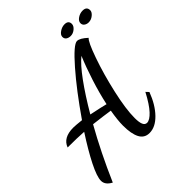

<svg xmlns="http://www.w3.org/2000/svg" viewBox="-255 -1003 1238 1238"><g transform="rotate(-45 364.5 -384.0)"><path d="M0 25Q0 -13 40 -92.5Q80 -172 147 -275Q87 -279 0 -279Q24 -344 116 -344Q136 -344 190 -338Q302 -500 399 -611Q496 -722 528 -722Q554 -722 596 -683Q576 -668 537.5 -558.5Q499 -449 469.5 -318.5Q440 -188 440 -108Q440 -68 448.5 -48.5Q457 -29 475 -29Q500 -29 534 -65.5Q568 -102 608 -178L626 -159Q594 -74 544 -22.5Q494 29 440 29Q394 29 373 -11Q352 -51 352 -126Q352 -175 365 -250Q314 -258 222 -269Q129 -104 46 87Q0 63 0 25ZM481 -634Q437 -599 378 -518Q319 -437 254 -326L329 -310Q359 -302 375 -299Q393 -383 422 -473Q451 -563 481 -634ZM480 -807Q480 -825 502 -840Q524 -855 547 -855Q583 -855 583 -823Q583 -805 564 -789Q545 -773 523 -773Q505 -773 492.5 -781.5Q480 -790 480 -807ZM625 -787Q625 -806 646.5 -820.5Q668 -835 692 -835Q729 -835 729 -802Q729 -785 709.5 -769Q690 -753 667 -753Q650 -753 637.5 -762Q625 -771 625 -787Z"/></g></svg>

Font: Dancing Script
Style: Bold
Weight: 700
Designer: Pablo Impallari
Foundry: Pablo Impallari
Version: Version 2.000